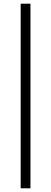

<svg xmlns="http://www.w3.org/2000/svg" viewBox="-20 -770 277 1040"><path d="M92 -750H145V250H92Z"/></svg>

Font: Assistant-zap
Style: zap
Weight: 400
Designer: Hebrew By Ben Nathan, Latin by Paul Hunt
Version: Version 2.001